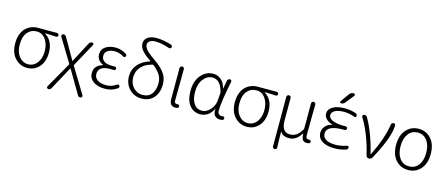

<svg xmlns="http://www.w3.org/2000/svg" viewBox="-58 -1561 5878 2523"><g transform="rotate(15 2881.0 -299.5)"><path d="M289.1 12.7Q190.4 12.7 123 -60.5Q55.7 -133.8 55.7 -260.7Q55.7 -329.1 75.2 -382.3Q94.7 -435.5 127.9 -467.8Q161.1 -500 203.1 -516.6Q245.1 -533.2 292 -533.2H551.8Q562.5 -533.2 570.3 -525.4Q578.1 -517.6 578.1 -506.8Q578.1 -496.1 570.3 -489.3Q562.5 -482.4 551.8 -482.4Q465.8 -488.3 403.3 -488.3Q401.4 -488.3 401.4 -486.3Q401.4 -484.4 402.3 -483.4Q457 -452.1 486.3 -394Q515.6 -335.9 515.6 -255.9Q515.6 -130.9 451.2 -59.1Q386.7 12.7 289.1 12.7ZM289.1 -37.1Q362.3 -37.1 410.2 -98.1Q458 -159.2 458 -258.8Q458 -351.6 413.1 -417.5Q368.2 -483.4 291 -483.4Q213.9 -483.4 165.5 -425.8Q117.2 -368.2 117.2 -260.7Q117.2 -160.2 166 -98.6Q214.8 -37.1 289.1 -37.1Z M668.9 188.5Q663.1 200.2 650.4 205.1Q643.6 209 634.8 209Q630.9 209 626 208Q616.2 205.1 611.3 195.3Q609.4 190.4 609.4 186.5Q609.4 180.7 612.3 175.8L810.5 -171.9Q813.5 -177.7 810.5 -184.6L618.2 -501Q612.3 -510.7 616.7 -521.5Q621.1 -532.2 631.8 -536.1Q637.7 -538.1 643.6 -538.1Q650.4 -538.1 657.2 -535.2Q668.9 -530.3 675.8 -518.6L839.8 -233.4Q840.8 -231.4 842.8 -231.4Q844.7 -231.4 845.7 -233.4L987.3 -502.9Q1002 -531.2 1033.2 -531.2Q1043.9 -531.2 1049.3 -522Q1054.7 -512.7 1049.8 -502.9L876 -185.5Q873 -178.7 877 -172.9L1085.9 170.9Q1088.9 176.8 1088.9 182.6Q1088.9 186.5 1087.9 191.4Q1084 202.1 1073.2 205.1Q1060.5 209 1048.3 204.6Q1036.1 200.2 1030.3 188.5L845.7 -126Q844.7 -127.9 842.8 -127.9Q840.8 -127.9 839.8 -126Z M1342.8 12.7Q1246.1 12.7 1187.5 -30.3Q1128.9 -73.2 1128.9 -144.5Q1128.9 -199.2 1160.6 -232.9Q1192.4 -266.6 1241.2 -279.3Q1243.2 -280.3 1243.2 -282.7Q1243.2 -285.2 1241.2 -286.1Q1201.2 -302.7 1179.2 -335Q1157.2 -367.2 1157.2 -407.2Q1157.2 -473.6 1211.4 -510.3Q1265.6 -546.9 1348.6 -546.9Q1425.8 -546.9 1496.1 -501Q1504.9 -495.1 1506.8 -485.4Q1508.8 -475.6 1502.9 -466.8Q1498 -458 1488.3 -456.1Q1478.5 -454.1 1470.7 -460Q1411.1 -497.1 1349.6 -497.1Q1291 -497.1 1253.4 -472.2Q1215.8 -447.3 1215.8 -401.4Q1215.8 -356.4 1251.5 -329.6Q1287.1 -302.7 1360.4 -302.7Q1383.8 -302.7 1397.5 -303.7Q1408.2 -303.7 1415.5 -296.9Q1422.9 -290 1422.9 -279.8Q1422.9 -269.5 1415.5 -262.2Q1408.2 -254.9 1397.5 -255.9Q1369.1 -256.8 1344.7 -256.8Q1268.6 -256.8 1229 -228.5Q1189.5 -200.2 1189.5 -149.4Q1189.5 -96.7 1232.4 -66.4Q1275.4 -36.1 1350.6 -36.1Q1425.8 -36.1 1488.3 -81.1Q1496.1 -87.9 1506.3 -85.9Q1516.6 -84 1522.5 -76.2Q1526.4 -69.3 1526.4 -61.5Q1526.4 -47.9 1515.6 -40Q1475.6 -11.7 1435.5 0.5Q1395.5 12.7 1342.8 12.7Z M1843.8 -37.1Q1926.8 -37.1 1968.8 -92.3Q2010.7 -147.5 2010.7 -239.3Q2010.7 -306.6 1978 -356Q1945.3 -405.3 1885.7 -453.1Q1879.9 -458 1873 -456.1Q1776.4 -433.6 1722.7 -374Q1668.9 -314.5 1668.9 -231.4Q1668.9 -145.5 1720.7 -91.3Q1772.5 -37.1 1843.8 -37.1ZM2038.1 -772.5Q2047.9 -768.6 2053.2 -758.8Q2058.6 -749 2054.7 -739.3Q2051.8 -728.5 2042 -724.1Q2032.2 -719.7 2022.5 -722.7Q1912.1 -759.8 1835 -759.8Q1782.2 -759.8 1755.4 -740.2Q1728.5 -720.7 1728.5 -692.4Q1728.5 -680.7 1731 -670.4Q1733.4 -660.2 1739.7 -649.9Q1746.1 -639.6 1751.5 -630.9Q1756.8 -622.1 1768.6 -611.3Q1780.3 -600.6 1787.6 -593.3Q1794.9 -585.9 1811 -573.7Q1827.1 -561.5 1835.9 -555.2Q1844.7 -548.8 1864.3 -534.7Q1883.8 -520.5 1892.6 -513.7Q1933.6 -484.4 1960 -460.9Q1986.3 -437.5 2014.2 -403.8Q2042 -370.1 2056.2 -329.6Q2070.3 -289.1 2070.3 -241.2Q2070.3 -125 2009.8 -56.2Q1949.2 12.7 1842.8 12.7Q1784.2 12.7 1731.9 -15.1Q1679.7 -43 1645.5 -99.1Q1611.3 -155.3 1611.3 -227.5Q1611.3 -324.2 1671.4 -392.1Q1731.4 -460 1830.1 -488.3Q1832 -488.3 1832.5 -490.7Q1833 -493.2 1831.1 -494.1Q1793 -520.5 1769 -539.6Q1745.1 -558.6 1720.2 -584Q1695.3 -609.4 1683.1 -636.7Q1670.9 -664.1 1670.9 -693.4Q1670.9 -742.2 1712.9 -774.9Q1754.9 -807.6 1836.9 -807.6Q1923.8 -807.6 2038.1 -772.5Z M2303.7 12.7Q2225.6 12.7 2225.6 -85V-503.9Q2225.6 -515.6 2234.4 -524.4Q2243.2 -533.2 2255.4 -533.2Q2267.6 -533.2 2276.4 -524.4Q2285.2 -515.6 2284.2 -503.9Q2280.3 -168 2280.3 -78.1Q2280.3 -37.1 2314.5 -37.1Q2318.4 -37.1 2323.2 -38.1Q2333 -39.1 2340.8 -34.2Q2348.6 -29.3 2350.6 -21.5Q2351.6 -17.6 2351.6 -14.6Q2351.6 -7.8 2347.7 -2Q2342.8 7.8 2333 9.8Q2319.3 12.7 2303.7 12.7Z M2643.6 12.7Q2552.7 12.7 2497.6 -56.2Q2442.4 -125 2442.4 -253.9Q2442.4 -387.7 2510.7 -467.3Q2579.1 -546.9 2675.8 -546.9Q2733.4 -546.9 2780.8 -509.3Q2828.1 -471.7 2847.7 -391.6Q2847.7 -390.6 2848.6 -390.6Q2849.6 -390.6 2849.6 -391.6L2870.1 -504.9Q2873 -516.6 2882.8 -524.9Q2892.6 -533.2 2904.3 -533.2Q2916 -533.2 2923.3 -524.4Q2930.7 -515.6 2927.7 -504.9Q2900.4 -368.2 2884.3 -265.1Q2868.2 -162.1 2868.2 -94.7Q2868.2 -68.4 2883.3 -52.7Q2898.4 -37.1 2920.9 -37.1Q2927.7 -37.1 2936.5 -39.1Q2945.3 -40 2953.6 -35.6Q2961.9 -31.2 2963.9 -22.5Q2964.8 -18.6 2964.8 -15.6Q2964.8 -8.8 2960.9 -2.9Q2956.1 6.8 2946.3 8.8Q2930.7 12.7 2912.1 12.7Q2866.2 12.7 2840.8 -16.6Q2820.3 -41 2820.3 -81.1Q2820.3 -90.8 2821.3 -101.6Q2821.3 -103.5 2819.3 -103.5Q2817.4 -103.5 2816.4 -102.5Q2752.9 12.7 2643.6 12.7ZM2653.3 -38.1Q2713.9 -38.1 2764.6 -94.2Q2815.4 -150.4 2821.3 -225.6L2829.1 -323.2Q2830.1 -331.1 2828.1 -337.9Q2789.1 -496.1 2678.7 -496.1Q2607.4 -496.1 2555.7 -430.7Q2503.9 -365.2 2503.9 -253.9Q2503.9 -153.3 2543.5 -95.7Q2583 -38.1 2653.3 -38.1Z M3277.3 12.7Q3178.7 12.7 3111.3 -60.5Q3043.9 -133.8 3043.9 -260.7Q3043.9 -329.1 3063.5 -382.3Q3083 -435.5 3116.2 -467.8Q3149.4 -500 3191.4 -516.6Q3233.4 -533.2 3280.3 -533.2H3540Q3550.8 -533.2 3558.6 -525.4Q3566.4 -517.6 3566.4 -506.8Q3566.4 -496.1 3558.6 -489.3Q3550.8 -482.4 3540 -482.4Q3454.1 -488.3 3391.6 -488.3Q3389.6 -488.3 3389.6 -486.3Q3389.6 -484.4 3390.6 -483.4Q3445.3 -452.1 3474.6 -394Q3503.9 -335.9 3503.9 -255.9Q3503.9 -130.9 3439.5 -59.1Q3375 12.7 3277.3 12.7ZM3277.3 -37.1Q3350.6 -37.1 3398.4 -98.1Q3446.3 -159.2 3446.3 -258.8Q3446.3 -351.6 3401.4 -417.5Q3356.4 -483.4 3279.3 -483.4Q3202.1 -483.4 3153.8 -425.8Q3105.5 -368.2 3105.5 -260.7Q3105.5 -160.2 3154.3 -98.6Q3203.1 -37.1 3277.3 -37.1Z M3709 201.2Q3696.3 201.2 3687.5 192.4Q3678.7 183.6 3678.7 170.9V-502Q3678.7 -513.7 3687.5 -522.5Q3696.3 -531.2 3708 -531.2Q3719.7 -531.2 3728.5 -522.9Q3737.3 -514.6 3737.3 -502V-197.3Q3737.3 -37.1 3850.6 -37.1Q3896.5 -37.1 3934.1 -59.6Q3971.7 -82 4011.7 -149.4Q4014.6 -156.2 4014.6 -163.1V-502Q4014.6 -514.6 4023.4 -522.9Q4032.2 -531.2 4043.9 -531.2Q4055.7 -531.2 4064.5 -522.5Q4073.2 -513.7 4073.2 -502Q4072.3 -471.7 4070.8 -314.5Q4069.3 -157.2 4069.3 -76.2Q4069.3 -55.7 4078.6 -45.4Q4087.9 -35.2 4104.5 -35.2Q4109.4 -35.2 4113.3 -36.1Q4123 -37.1 4130.9 -32.7Q4138.7 -28.3 4139.6 -19.5Q4140.6 -16.6 4140.6 -13.7Q4140.6 -5.9 4136.7 0Q4131.8 9.8 4122.1 11.7Q4109.4 14.6 4093.8 14.6Q4054.7 14.6 4037.1 -10.7Q4019.5 -36.1 4018.6 -93.8Q4018.6 -94.7 4017.1 -94.7Q4015.6 -94.7 4015.6 -94.7Q3952.1 13.7 3852.5 13.7Q3810.5 13.7 3782.7 2Q3754.9 -9.8 3734.4 -43Q3734.4 -43.9 3732.9 -43.5Q3731.4 -43 3731.4 -42Q3732.4 106.4 3736.3 171.9Q3737.3 183.6 3729 192.4Q3720.7 201.2 3709 201.2Z M4463.9 -745.1Q4486.3 -776.4 4524.4 -776.4Q4536.1 -776.4 4541 -766.1Q4545.9 -755.9 4539.1 -746.1L4446.3 -629.9Q4426.8 -605.5 4395.5 -605.5Q4385.7 -605.5 4381.3 -614.3Q4377 -623 4382.8 -630.9ZM4289.1 -168Q4289.1 -117.2 4334 -88.9Q4378.9 -60.5 4466.8 -60.5Q4537.1 -60.5 4617.2 -87.9Q4627 -90.8 4634.8 -85Q4642.6 -79.1 4642.6 -70.3Q4642.6 -57.6 4635.3 -47.9Q4627.9 -38.1 4617.2 -35.2Q4540 -11.7 4465.8 -11.7Q4353.5 -11.7 4293 -52.2Q4232.4 -92.8 4232.4 -164.1Q4232.4 -212.9 4266.6 -252.9Q4296.9 -288.1 4355.5 -303.7Q4356.4 -304.7 4356.4 -306.2Q4356.4 -307.6 4355.5 -307.6Q4305.7 -321.3 4276.4 -349.6Q4240.2 -383.8 4240.2 -425.8Q4240.2 -485.4 4300.8 -520.5Q4361.3 -555.7 4465.8 -555.7Q4539.1 -555.7 4611.3 -532.2Q4623 -528.3 4629.9 -518.6Q4636.7 -508.8 4636.7 -496.1Q4636.7 -487.3 4628.9 -481.9Q4621.1 -476.6 4611.3 -479.5Q4537.1 -507.8 4468.8 -507.8Q4385.7 -507.8 4342.3 -483.9Q4298.8 -460 4298.8 -420.9Q4298.8 -377.9 4354 -353.5Q4409.2 -329.1 4515.6 -329.1H4534.2Q4543.9 -329.1 4551.3 -321.8Q4558.6 -314.5 4558.6 -304.7Q4558.6 -294.9 4551.3 -287.6Q4543.9 -280.3 4534.2 -280.3H4515.6Q4289.1 -280.3 4289.1 -168Z M4980.5 -26.4Q4965.8 0 4934.6 0Q4921.9 0 4911.1 -8.3Q4900.4 -16.6 4897.5 -29.3Q4830.1 -314.5 4711.9 -503.9Q4708 -509.8 4708 -515.6Q4708 -519.5 4710 -523.4Q4713.9 -534.2 4724.6 -538.1Q4730.5 -540 4736.3 -540Q4743.2 -540 4750 -537.1Q4762.7 -533.2 4769.5 -521.5Q4823.2 -430.7 4870.1 -304.2Q4917 -177.7 4942.4 -62.5Q4942.4 -59.6 4944.8 -59.6Q4947.3 -59.6 4948.2 -62.5Q5074.2 -320.3 5099.6 -503.9Q5100.6 -516.6 5109.9 -524.9Q5119.1 -533.2 5131.8 -533.2Q5143.6 -533.2 5151.4 -524.4Q5157.2 -517.6 5157.2 -508.8Q5157.2 -348.6 4980.5 -26.4Z M5471.7 12.7Q5369.1 12.7 5302.2 -61.5Q5235.4 -135.7 5235.4 -265.6Q5235.4 -397.5 5301.8 -472.2Q5368.2 -546.9 5471.7 -546.9Q5574.2 -546.9 5640.6 -472.2Q5707 -397.5 5707 -265.6Q5707 -135.7 5640.6 -61.5Q5574.2 12.7 5471.7 12.7ZM5471.7 -37.1Q5552.7 -37.1 5599.1 -99.1Q5645.5 -161.1 5645.5 -265.6Q5645.5 -370.1 5598.6 -433.1Q5551.8 -496.1 5471.7 -496.1Q5390.6 -496.1 5343.8 -433.1Q5296.9 -370.1 5296.9 -265.6Q5296.9 -161.1 5343.8 -99.1Q5390.6 -37.1 5471.7 -37.1Z"/></g></svg>

Font: Gen Jyuu Gothic P Light
Style: Regular
Weight: 200
Designer: [Source Han Sans]
Ryoko NISHIZUKA  (kana & ideographs); Paul D. Hunt (Latin, Greek & Cyrillic); Wenlong ZHANG  (bopomofo
Version: Version 1.002.20150607